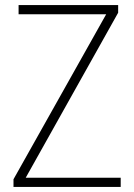

<svg xmlns="http://www.w3.org/2000/svg" viewBox="-20 -734 527 754"><path d="M454 0H33V-30L397 -678H53V-714H444V-684L81 -36H454Z"/></svg>

Font: Noto Sans Ethiopic SemiCondensed ExtraLight
Style: Regular
Weight: 200
Width: 4
Designer: Monotype Design Team
Foundry: Monotype Imaging Inc.
Version: Version 2.102; ttfautohint (v1.8.4.7-5d5b)